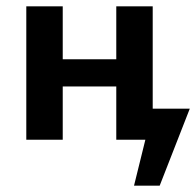

<svg xmlns="http://www.w3.org/2000/svg" viewBox="-20 -441 619 606"><path d="M445 0V-98H579L529 0ZM403 145 463 -98H579L484 145ZM347 0V-421H462V0ZM63 0V-421H178V0ZM118 -168V-254H407V-168Z"/></svg>

Font: Ysabeau Office
Style: Bold
Weight: 700
Designer: Christian Thalmann (Catharsis Fonts)
Version: Version 2.001;gftools[0.9.30]; featfreeze: tnum,lnum,ss02